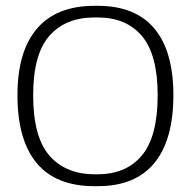

<svg xmlns="http://www.w3.org/2000/svg" viewBox="-20 -630 656 660"><path d="M305 10Q172 10 106 -69.5Q40 -149 40 -303Q40 -453 107 -531.5Q174 -610 305 -610H316Q445 -610 510.5 -532Q576 -454 576 -303Q576 -149 510.5 -69.5Q445 10 316 10ZM305 -31H316Q414 -31 468 -96Q522 -161 522 -303Q522 -442 468 -506Q414 -570 316 -570H305Q205 -570 149.5 -506.5Q94 -443 94 -303Q94 -159 150 -95Q206 -31 305 -31Z"/></svg>

Font: Red Rose Light
Style: Regular
Weight: 300
Designer: Jaikishan Patel
Version: Version 1.001; ttfautohint (v1.8.3)